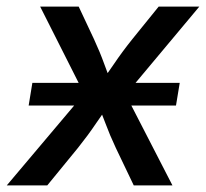

<svg xmlns="http://www.w3.org/2000/svg" viewBox="-41 -559 621 579"><path d="M45.4 -240.7 56.6 -309.1H501L489.7 -240.7ZM-20.5 0 246.1 -315.9 232.4 -237.3 80.1 -539.1H196.3L242.2 -441.4Q260.3 -402.3 273.2 -366.5Q286.1 -330.6 300.3 -296.4H252.9Q278.8 -330.6 303 -366.5Q327.1 -402.3 358.4 -441.4L437.5 -539.1H560.1L305.7 -234.9L318.4 -312L479 0H362.3L308.1 -113.3Q290 -151.9 277.1 -186.8Q264.2 -221.7 249.5 -254.9H297.4Q272 -221.7 248.5 -186.8Q225.1 -151.9 194.3 -113.3L101.6 0Z"/></svg>

Font: Inter 18pt Medium
Style: Italic
Weight: 500
Italic angle: -9.3988°
Designer: Rasmus Andersson
Foundry: rsms
Version: Version 4.001;git-66647c0bb